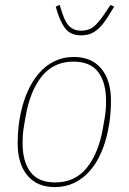

<svg xmlns="http://www.w3.org/2000/svg" viewBox="-20 -750 524 782"><path d="M203 12Q131 12 91.5 -35.5Q52 -83 52 -167Q52 -231 64 -287Q74 -336 93 -378.5Q112 -421 139 -452Q166 -483 201.5 -500.5Q237 -518 281 -518Q353 -518 392.5 -470.5Q432 -423 432 -339Q432 -277 420 -219Q410 -169 391.5 -127Q373 -85 346 -54Q319 -23 283 -5.5Q247 12 203 12ZM205 -7Q285 -7 333 -66Q381 -125 399 -227L406 -267Q412 -300 412 -339Q412 -414 380 -456.5Q348 -499 279 -499Q199 -499 151 -440Q103 -381 85 -279L78 -239Q72 -206 72 -167Q72 -92 104 -49.5Q136 -7 205 -7ZM310 -606Q266 -606 244 -636.5Q222 -667 207 -723L223 -730L235 -693Q247 -656 265 -640.5Q283 -625 310 -625Q341 -625 360.5 -640.5Q380 -656 406 -694L430 -730L445 -723Q429 -696 415 -674.5Q401 -653 385.5 -637.5Q370 -622 352 -614Q334 -606 310 -606Z"/></svg>

Font: IBM Plex Sans Condensed Thin
Style: Italic
Weight: 100
Width: 3
Italic angle: -11°
Designer: Mike Abbink, Paul van der Laan, Pieter van Rosmalen
Foundry: Bold Monday
Version: Version 1.3